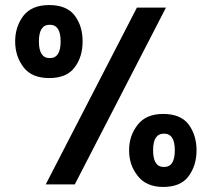

<svg xmlns="http://www.w3.org/2000/svg" viewBox="-20 -730 838 760"><path d="M175 -421C221 -421 255 -435 276 -464C297 -492 307 -526 307 -566C307 -606 297 -640 276 -668C255 -696 221 -710 175 -710C129 -710 95 -696 73 -668C51 -639 40 -605 40 -566C40 -527 51 -493 73 -464C95 -435 129 -421 175 -421ZM161 0H276L637 -700H522ZM177 -500C148 -500 134 -522 134 -566C134 -610 148 -632 177 -632C206 -632 220 -610 220 -566C220 -522 206 -500 177 -500ZM626 10C672 10 706 -4 727 -33C748 -62 758 -96 758 -135C758 -174 748 -208 727 -237C706 -265 672 -279 626 -279C581 -279 547 -265 525 -236C502 -207 491 -174 491 -135C491 -96 502 -63 525 -34C547 -5 581 10 626 10ZM629 -69C600 -69 586 -91 586 -135C586 -179 600 -201 629 -201C658 -201 672 -179 672 -135C672 -91 658 -69 629 -69Z"/></svg>

Font: Be Vietnam
Style: Bold
Weight: 700
Designer: Gabriel Lam
Foundry: TypeRant
Version: Version 4.000